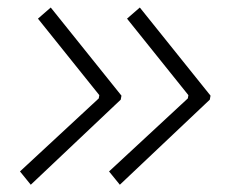

<svg xmlns="http://www.w3.org/2000/svg" viewBox="-20 -515 626 521"><path d="M63.5 -13.7 34.2 -49.8 248 -248 249.5 -256.8 83 -464.4 117.7 -494.6 309.6 -255.4 307.6 -244.6ZM305.2 -13.7 275.9 -49.8 489.7 -248 491.2 -256.8 324.7 -464.4 359.4 -494.6 551.3 -255.4 549.3 -244.6Z"/></svg>

Font: CaskaydiaCove NFP ExtraLight
Style: Italic
Weight: 200
Italic angle: -10°
Designer: Aaron Bell
Foundry: Saja Typeworks
Version: Version 2111.001; VTT 6.35;Nerd Fonts 3.1.1